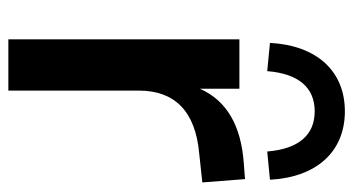

<svg xmlns="http://www.w3.org/2000/svg" viewBox="-208 -616 825 448"><g transform="rotate(90 204.0 -392.5)"><path d="M191.9 0V-304.7C191.9 -388.7 240.7 -436.5 338.4 -445.3L406.2 -452.6L398.4 -552.2L360.8 -549.3C274.9 -543 215.8 -510.7 187.5 -446.8V-539.1H72.3V0ZM146.5 -604C152.3 -676.8 184.6 -714.8 240.2 -714.8C295.9 -714.8 328.1 -676.8 334 -604L399.9 -610.4C394 -719.7 334 -785.2 240.2 -785.2C146.5 -785.2 86.4 -719.7 80.6 -610.4Z"/></g></svg>

Font: Winston Medium
Style: Regular
Weight: 500
Designer: Vernon Adams, Kim Jin-seong, David Berlow, Cristiano Sobral
Foundry: The Winston Project Authors
Version: Version 3.004